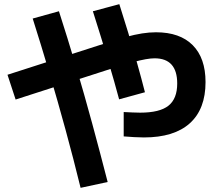

<svg xmlns="http://www.w3.org/2000/svg" viewBox="-20 -825 1040 922"><path d="M671 -165Q649 -165 624.5 -166.5Q600 -168 574 -170V-287Q595 -286 616 -285Q637 -284 653 -284Q747 -284 789 -317.5Q831 -351 831 -424Q831 -545 722 -545Q704 -545 679 -540.5Q654 -536 616 -526Q578 -516 517 -496L55 -347L16 -466L479 -615Q539 -635 583 -647Q627 -659 662 -664.5Q697 -670 729 -670Q844 -670 905.5 -608Q967 -546 967 -431Q967 -301 891.5 -233Q816 -165 671 -165ZM367 77Q333 -62 295 -201Q257 -340 217 -475Q177 -610 137 -736L263 -771Q304 -644 344.5 -507.5Q385 -371 423 -231Q461 -91 497 49ZM552 -348Q531 -427 499 -534.5Q467 -642 426 -771L553 -805Q574 -740 596 -667Q618 -594 638.5 -521.5Q659 -449 676 -382Z"/></svg>

Font: M PLUS 1
Style: Bold
Weight: 700
Designer: Coji Morishita
Foundry: UNDERFOREST DESIGN
Version: Version 1.001